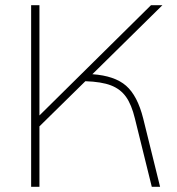

<svg xmlns="http://www.w3.org/2000/svg" viewBox="-20 -720 684 740"><path d="M532 -263 597 0H565L500 -263Q487 -317 465.5 -347Q444 -377 407.5 -391Q371 -405 309 -407L132 -233V0H100V-700H132V-275L562 -700H606L336 -434Q422 -428 466 -389.5Q510 -351 532 -263Z"/></svg>

Font: KoHo ExtraLight
Style: Regular
Weight: 275
Version: Version 1.000; ttfautohint (v1.6)